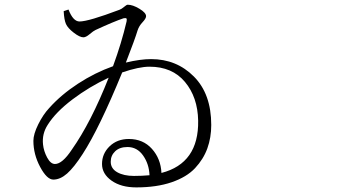

<svg xmlns="http://www.w3.org/2000/svg" viewBox="-20 -774 1540 817"><path d="M549.8 -25.4Q584 -25.4 616.2 -28.3Q614.3 -76.2 588.9 -112.3Q563.5 -148.4 522.5 -148.4Q489.3 -148.4 470.2 -130.4Q451.2 -112.3 451.2 -85.9Q451.2 -56.6 479 -41Q506.8 -25.4 549.8 -25.4ZM285.2 -136.7Q367.2 -252.9 442.4 -443.4Q360.4 -405.3 288.6 -351.1Q216.8 -296.9 182.6 -242.2Q158.2 -204.1 163.1 -159.2Q166 -130.9 180.7 -103.5Q195.3 -76.2 213.9 -76.2Q245.1 -76.2 285.2 -136.7ZM251 -726.6 271.5 -733.4Q291 -682.6 318.4 -682.6Q356.4 -682.6 488.3 -732.4Q497.1 -735.4 507.8 -744.6Q518.6 -753.9 523.4 -753.9Q544.9 -753.9 573.2 -736.8Q601.6 -719.7 601.6 -705.1Q601.6 -695.3 586.4 -679.2Q571.3 -663.1 565.4 -644.5Q554.7 -608.4 515.6 -507.8Q577.1 -522.5 623 -522.5Q731.4 -522.5 805.2 -448.2Q878.9 -374 878.9 -242.2Q878.9 -188.5 862.3 -142.6Q845.7 -96.7 810.1 -58.6Q774.4 -20.5 710.4 1.5Q646.5 23.4 559.6 23.4Q495.1 23.4 454.6 -5.4Q414.1 -34.2 414.1 -76.2Q414.1 -120.1 446.3 -151.4Q478.5 -182.6 528.3 -182.6Q588.9 -182.6 626.5 -140.6Q664.1 -98.6 667 -38.1Q826.2 -79.1 823.2 -260.7Q821.3 -360.4 767.1 -425.3Q712.9 -490.2 616.2 -490.2Q571.3 -490.2 500 -465.8Q402.3 -227.5 332 -119.1Q294.9 -61.5 265.6 -35.6Q236.3 -9.8 207 -9.8Q179.7 -9.8 150.9 -63.5Q122.1 -117.2 122.1 -174.8Q122.1 -203.1 142.6 -244.6Q163.1 -286.1 189.5 -314.5Q240.2 -371.1 312 -418Q383.8 -464.8 460.9 -492.2Q497.1 -590.8 518.6 -682.6Q520.5 -692.4 518.1 -695.3Q515.6 -698.2 505.9 -696.3Q464.8 -682.6 386.7 -646.5Q377.9 -642.6 361.8 -628.9Q345.7 -615.2 335 -615.2Q319.3 -615.2 293.9 -634.8Q268.6 -654.3 260.7 -671.9Q252.9 -689.5 251 -726.6Z"/></svg>

Font: Bpmf Zihi Serif Light
Style: Light
Weight: 300
Foundry: But Ko
Version: Version 1.320